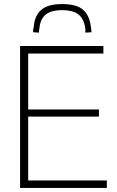

<svg xmlns="http://www.w3.org/2000/svg" viewBox="-20 -927 575 947"><path d="M79 0V-700H490V-663H119V-387H468V-352H119V-37H507V0ZM286 -907Q329 -907 359 -896.5Q389 -886 406.5 -860Q424 -834 429 -790Q430 -785 430.5 -779.5Q431 -774 431 -768L401 -766Q401 -771 401 -775.5Q401 -780 401 -784Q397 -818 383 -838.5Q369 -859 344.5 -868Q320 -877 286 -877Q252 -877 228 -868Q204 -859 190.5 -839Q177 -819 174 -784Q173 -780 172.5 -775.5Q172 -771 172 -766L143 -768Q143 -774 143.5 -780Q144 -786 146 -791Q149 -834 166.5 -859.5Q184 -885 213.5 -896Q243 -907 286 -907Z"/></svg>

Font: Georama ExtraLight
Style: Regular
Weight: 250
Version: Version 1.001